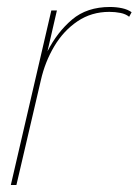

<svg xmlns="http://www.w3.org/2000/svg" viewBox="-20 -530 397 550"><path d="M11 0 127 -500H143L116 -383Q144 -438 186.5 -474Q229 -510 295 -510Q313 -510 329.5 -506.5Q346 -503 357 -495L350 -482Q340 -490 325 -493Q310 -496 293 -496Q242 -496 202 -469Q162 -442 135.5 -397.5Q109 -353 97 -300L27 0Z"/></svg>

Font: Prodigy Sans Thin
Style: Italic
Weight: 100
Italic angle: -13°
Designer: Wei Huang
Foundry: Wei Huang
Version: Version 1.003; ttfautohint (v1.8.3)